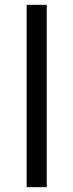

<svg xmlns="http://www.w3.org/2000/svg" viewBox="-20 -773 303 793"><path d="M173 0H90V-753H173Z"/></svg>

Font: Ruda
Style: Regular
Weight: 400
Designer: Mariela Monsalve, Angelina Sanchez
Foundry: Mariela Monsalve, Angelina Sanchez
Version: Version 1.002